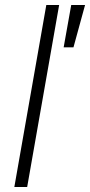

<svg xmlns="http://www.w3.org/2000/svg" viewBox="-20 -743 358 763"><path d="M37 0 164 -723H215L88 0ZM233 -555 263 -723H318L272 -555Z"/></svg>

Font: Archivo Expanded Thin
Style: Italic
Weight: 250
Width: 7
Italic angle: -10°
Designer: Hector Gatti
Foundry: Omnibus-Type
Version: Version 2.001